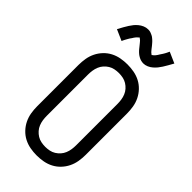

<svg xmlns="http://www.w3.org/2000/svg" viewBox="-298 -1043 1121 1121"><g transform="rotate(45 262.5 -482.5)"><path d="M262 8Q235 8 208 3Q181 -2 157 -14.5Q133 -27 114 -47Q95 -67 83 -91.5Q71 -116 66.5 -143Q62 -170 62 -197V-538Q62 -565 66.5 -592Q71 -619 83 -643.5Q95 -668 114 -688Q133 -708 157 -720.5Q181 -733 208 -738Q235 -743 262 -743Q290 -743 317 -738Q344 -733 368 -720.5Q392 -708 411 -688Q430 -668 442 -643.5Q454 -619 458.5 -592Q463 -565 463 -538V-197Q463 -170 458.5 -143Q454 -116 442 -91.5Q430 -67 411 -47Q392 -27 368 -14.5Q344 -2 317 3Q290 8 262 8ZM263 -63Q280 -63 297 -66.5Q314 -70 328.5 -79Q343 -88 354.5 -101Q366 -114 372.5 -130Q379 -146 381.5 -163Q384 -180 384 -197V-538Q384 -555 381.5 -572Q379 -589 372.5 -605Q366 -621 354.5 -634Q343 -647 328.5 -656Q314 -665 297 -668.5Q280 -672 263 -672Q245 -672 228 -668.5Q211 -665 196.5 -656Q182 -647 170.5 -634Q159 -621 152.5 -605Q146 -589 143.5 -572Q141 -555 141 -538V-197Q141 -180 143.5 -163Q146 -146 152.5 -130Q159 -114 170.5 -101Q182 -88 196.5 -79Q211 -70 228 -66.5Q245 -63 263 -63ZM322 -812Q317 -812 312 -813Q307 -814 302.5 -815Q298 -816 293.5 -818Q289 -820 284.5 -822.5Q280 -825 276 -827.5Q272 -830 268.5 -833Q265 -836 261 -839.5Q257 -843 253.5 -847Q250 -851 247 -854.5Q244 -858 241 -862Q238 -866 235 -869.5Q232 -873 228.5 -877.5Q225 -882 221.5 -886Q218 -890 215 -893.5Q212 -897 207 -900Q202 -903 202 -905H203L200 -903Q197 -900 194 -897.5Q191 -895 188.5 -892.5Q186 -890 184.5 -888Q183 -886 181.5 -884Q180 -882 178.5 -880Q177 -878 175.5 -875.5Q174 -873 172.5 -870.5Q171 -868 169 -865.5Q167 -863 165 -860Q163 -857 161 -853.5Q159 -850 157 -846.5Q155 -843 153 -839.5Q151 -836 149 -832Q147 -828 145 -824Q143 -820 141 -815L73 -845Q83 -864 91.5 -879Q100 -894 108 -906.5Q116 -919 124.5 -929.5Q133 -940 145 -950Q157 -960 172 -966.5Q187 -973 203 -973Q208 -973 213 -972.5Q218 -972 222.5 -970.5Q227 -969 231.5 -967Q236 -965 240.5 -963Q245 -961 249 -958Q253 -955 256.5 -952Q260 -949 264 -945.5Q268 -942 271.5 -938Q275 -934 278 -930.5Q281 -927 284 -923.5Q287 -920 290 -916Q293 -912 296.5 -907.5Q300 -903 303.5 -899Q307 -895 310 -891.5Q313 -888 318 -885Q323 -882 323 -880H322L325 -883Q328 -885 331 -887.5Q334 -890 336.5 -892.5Q339 -895 340.5 -897Q342 -899 343.5 -901Q345 -903 346.5 -905Q348 -907 349.5 -909.5Q351 -912 352.5 -914.5Q354 -917 356 -920Q358 -923 360 -926Q362 -929 364 -932Q366 -935 368 -938.5Q370 -942 372 -945.5Q374 -949 376 -953Q378 -957 380 -961.5Q382 -966 384 -970L452 -940Q442 -922 433.5 -907Q425 -892 417 -879.5Q409 -867 400.5 -856.5Q392 -846 380 -835.5Q368 -825 353 -818.5Q338 -812 322 -812Z"/></g></svg>

Font: Iosevka Pride
Style: Regular
Weight: 400
Monospace: yes
Designer: Belleve Invis
Foundry: Belleve Invis
Version: Version 30.3.1; ttfautohint (v1.8.4)